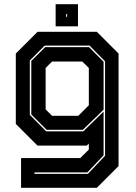

<svg xmlns="http://www.w3.org/2000/svg" viewBox="-20 -691 645 911"><path d="M80 200V59H361L401.5 18.5V-10L391.5 0H158L55 -103V-437L158 -540H439.5L542.5 -437V97L439.5 200ZM143.5 134H397L478.5 48V-400L405 -474.5H192L121.5 -404V-146L199 -68H375.5L471.5 -161.5V46L394.5 127H143.5ZM201.5 -75 128.5 -148V-402L194.5 -467.5H402.5L471.5 -398V-170.5L373 -75ZM227 -141.5H351.5L401.5 -191.5V-368.5L370.5 -399H227L196.5 -368.5V-172ZM244 -566V-671H350V-566ZM294 -611H298.5V-625H294Z"/></svg>

Font: Tourney ExtraBold
Style: Regular
Weight: 800
Designer: Tyler Finck
Foundry: Etcetera Type Co
Version: Version 1.015